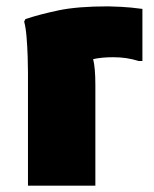

<svg xmlns="http://www.w3.org/2000/svg" viewBox="-20 -584 484 604"><path d="M68 0V-356Q68 -376 67 -407Q66 -438 63.5 -468Q61 -498 56 -516L60 -524Q105 -539 164.5 -551.5Q224 -564 320 -564Q331 -564 361 -562.5Q391 -561 428 -556V-392H416Q380 -404 336 -404Q300 -404 273 -398Q280 -371 280 -316V0Z"/></svg>

Font: Kufam Black
Style: Regular
Weight: 900
Designer: Wael Morcos, Artur Schmal
Foundry: Original Type
Version: Version 1.301; ttfautohint (v1.8.3)